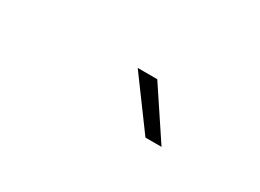

<svg xmlns="http://www.w3.org/2000/svg" viewBox="-22 -953 644 476"><g transform="rotate(30 300.0 -715.0)"><path d="M431 -645H385L282 -785H338Z"/></g></svg>

Font: JetBrains Mono Extra Light
Style: Italic
Weight: 200
Italic angle: -9°
Monospace: yes
Designer: Philipp Nurullin, Konstantin Bulenkov
Foundry: JetBrains
Version: 2.002